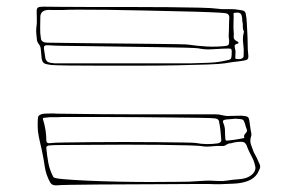

<svg xmlns="http://www.w3.org/2000/svg" viewBox="-20 -659 920 576"><path d="M722 -560Q723 -543 723 -526Q723 -509 725 -492Q726 -482 720 -479.5Q714 -477 697 -475Q686 -474 675.5 -472.5Q665 -471 654 -469Q642 -467 602.5 -465.5Q563 -464 508.5 -463Q454 -462 394 -462Q334 -462 279.5 -462Q225 -462 186 -462.5Q147 -463 134 -464Q117 -466 112 -469.5Q107 -473 105 -483Q104 -491 103.5 -499Q103 -507 102 -514Q101 -521 96.5 -526.5Q92 -532 91 -538Q90 -548 89 -557Q88 -566 89 -576Q91 -588 90.5 -600.5Q90 -613 90 -626Q90 -633 93.5 -636Q97 -639 109 -639Q122 -639 161 -638.5Q200 -638 255 -638Q310 -638 370 -638Q430 -638 485 -637.5Q540 -637 579.5 -636Q619 -635 631 -633Q645 -631 658.5 -631.5Q672 -632 686 -631Q691 -630 696 -629.5Q701 -629 706 -628Q712 -627 714 -624.5Q716 -622 717 -619Q720 -604 720.5 -589Q721 -574 722 -560ZM170 -629H135Q101 -632 101 -608Q101 -592 100.5 -575.5Q100 -559 103 -542Q106 -531 122 -531Q127 -531 158 -530.5Q189 -530 236 -529.5Q283 -529 334.5 -528.5Q386 -528 433 -527.5Q480 -527 511 -526.5Q542 -526 546 -525Q573 -521 600.5 -519.5Q628 -518 656 -521Q667 -522 667 -529Q668 -535 667 -541Q666 -547 666 -552Q667 -566 667 -580Q667 -594 668 -607Q668 -612 665 -615.5Q662 -619 652 -620Q643 -621 607 -622.5Q571 -624 519.5 -625Q468 -626 411.5 -627.5Q355 -629 303.5 -629.5Q252 -630 216 -630Q180 -630 170 -629ZM712 -564Q708 -572 708.5 -580Q709 -588 707 -595Q707 -600 706.5 -604Q706 -608 705 -612Q702 -623 688 -621Q680 -621 680.5 -617.5Q681 -614 681 -611Q681 -599 680.5 -587.5Q680 -576 681 -564Q682 -557 681 -548.5Q680 -540 693 -534Q695 -533 695.5 -531Q696 -529 693 -528Q684 -526 684 -521.5Q684 -517 685 -513Q687 -507 686.5 -501.5Q686 -496 686 -490Q686 -488 686 -485Q686 -482 691 -482Q704 -480 710 -487Q711 -489 711 -495Q712 -512 709.5 -529.5Q707 -547 712 -564ZM552 -469Q576 -470 600 -470.5Q624 -471 646 -475Q668 -479 671.5 -481.5Q675 -484 675 -498V-499Q676 -511 672.5 -512.5Q669 -514 649 -513Q631 -512 612.5 -511Q594 -510 575 -514Q569 -515 536 -516Q503 -517 454.5 -517.5Q406 -518 352.5 -519Q299 -520 250.5 -520.5Q202 -521 169 -521.5Q136 -522 130 -523Q118 -524 114.5 -522Q111 -520 112 -512Q113 -505 114 -498.5Q115 -492 116 -485Q118 -476 124 -473Q130 -470 144 -469ZM606 -107Q599 -107 565 -107Q531 -107 482 -106.5Q433 -106 378.5 -106Q324 -106 275 -105.5Q226 -105 192 -104.5Q158 -104 151 -103Q136 -102 131 -111Q118 -134 114.5 -158Q111 -182 106 -206Q103 -220 99.5 -234.5Q96 -249 94 -264Q93 -275 93 -285.5Q93 -296 94 -307Q96 -316 112 -318Q121 -318 130.5 -318.5Q140 -319 150 -318Q159 -318 194.5 -317.5Q230 -317 281 -316.5Q332 -316 388.5 -316Q445 -316 496 -316Q547 -316 582.5 -316Q618 -316 627 -316Q636 -316 644 -314Q652 -312 661 -311Q672 -311 683 -311.5Q694 -312 704 -312Q718 -311 722.5 -308.5Q727 -306 728 -297Q729 -290 730 -283Q731 -276 732 -269Q733 -264 734 -259Q735 -254 733 -249Q729 -236 733 -225Q737 -214 741 -203Q746 -194 750.5 -185Q755 -176 759 -166Q762 -159 759 -152Q756 -145 752 -138Q742 -123 723.5 -116Q705 -109 680 -108Q661 -107 643 -106.5Q625 -106 606 -107ZM165 -308Q153 -307 141 -307.5Q129 -308 117 -306Q114 -306 111 -305.5Q108 -305 109 -301Q114 -285 116.5 -269Q119 -253 119 -237Q119 -227 135 -230Q140 -231 172 -231.5Q204 -232 251.5 -232.5Q299 -233 351.5 -233Q404 -233 451.5 -232.5Q499 -232 531 -231.5Q563 -231 568 -230Q599 -224 634 -229Q644 -232 644 -238Q643 -252 641.5 -266.5Q640 -281 637 -295Q636 -303 623 -304Q616 -305 582 -305.5Q548 -306 498.5 -306.5Q449 -307 394 -307.5Q339 -308 289.5 -308Q240 -308 206 -308Q172 -308 165 -308ZM677 -302Q657 -301 652 -299Q647 -297 650 -290Q655 -278 655 -266.5Q655 -255 656 -243Q656 -238 660 -237Q661 -237 674 -238.5Q687 -240 700 -242.5Q713 -245 713 -245Q710 -253 717 -259.5Q724 -266 719 -274Q718 -277 717 -280.5Q716 -284 715 -287Q712 -298 708 -300Q704 -302 686 -303Q684 -303 681.5 -302.5Q679 -302 677 -302ZM635 -116Q648 -115 662.5 -117.5Q677 -120 693 -121Q720 -122 735 -134.5Q750 -147 745 -163Q742 -177 734.5 -190.5Q727 -204 722 -217Q718 -230 711 -232.5Q704 -235 684 -232Q681 -231 678 -230.5Q675 -230 672 -229Q665 -229 659.5 -225Q654 -221 648 -221Q632 -222 615 -220Q598 -218 582 -221Q575 -222 541.5 -223Q508 -224 459.5 -224.5Q411 -225 357 -225Q303 -225 254 -224.5Q205 -224 172 -224Q139 -224 132 -223Q118 -223 119 -214Q121 -192 125 -170.5Q129 -149 140 -128Q142 -124 170.5 -121.5Q199 -119 243 -117Q287 -115 336.5 -114Q386 -113 432 -113Q478 -113 509.5 -113.5Q541 -114 547 -114Q568 -115 589 -116.5Q610 -118 635 -116Z"/></svg>

Font: Rock 3D
Style: Regular
Weight: 400
Version: Version 1.000